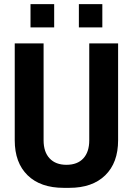

<svg xmlns="http://www.w3.org/2000/svg" viewBox="-20 -895 640 925"><path d="M287 10Q175 10 113 -50.5Q51 -111 51 -219V-686H190V-219Q190 -163 219 -132Q248 -101 300 -101Q353 -101 381.5 -132Q410 -163 410 -219V-686H549V-219Q549 -111 487 -50.5Q425 10 314 10ZM127 -763V-875H241V-763ZM360 -763V-875H473V-763Z"/></svg>

Font: Chivo Mono SemiBold
Style: Regular
Weight: 600
Monospace: yes
Designer: Hector Gatti
Foundry: Omnibus-Type
Version: Version 1.008